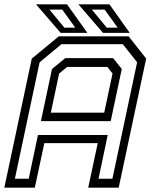

<svg xmlns="http://www.w3.org/2000/svg" viewBox="-37 -868 701 888"><path d="M-17 0 110 -597 235 -700H558L639 -597L512 0H371L415 -206H168L124 0ZM31.8 -41.2H95.8L138.5 -243.5H461.2L418.5 -41.2H482.8L597.2 -580L531 -663.5H247.2L146.2 -580ZM198 -347H445L483.5 -528L459.5 -558.5H273.5L236.5 -528ZM152.2 -307.8 203.5 -549 265 -599.2H486.2L526.2 -549L475 -307.8ZM563 -716H439.5L325.5 -848H469ZM507.2 -740 447 -823.5H388L456.8 -740ZM367 -716H243.5L129.5 -848H273ZM311.2 -740 251 -823.5H192L260.8 -740Z"/></svg>

Font: Tourney Thin
Style: Italic
Weight: 100
Italic angle: -12°
Designer: Tyler Finck
Foundry: Etcetera Type Co
Version: Version 1.015